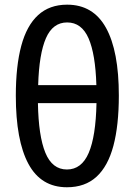

<svg xmlns="http://www.w3.org/2000/svg" viewBox="-20 -788 573 818"><path d="M486.3 -380.9Q486.3 -253.9 463.1 -166.7Q439.9 -79.6 391.1 -34.9Q342.3 9.8 265.1 9.8Q154.8 9.8 101.1 -89.8Q47.4 -189.5 47.4 -380.4Q47.4 -506.3 70.6 -592.8Q93.8 -679.2 142.3 -723.6Q190.9 -768.1 266.1 -768.1Q377 -768.1 431.6 -669.4Q486.3 -570.8 486.3 -380.9ZM265.1 -65.9Q327.6 -65.9 357.9 -136.5Q388.2 -207 391.1 -348.6H141.6Q144 -208.5 173.3 -137.2Q202.6 -65.9 265.1 -65.9ZM266.1 -692.4Q205.1 -692.4 175.8 -625.5Q146.5 -558.6 142.6 -425.3H390.6Q386.7 -557.6 357.2 -625Q327.6 -692.4 266.1 -692.4Z"/></svg>

Font: Open Sans SemiCondensed Medium
Style: Regular
Weight: 500
Width: 4
Designer: Monotype Design Team
Foundry: Monotype Imaging Inc.
Version: Version 3.000